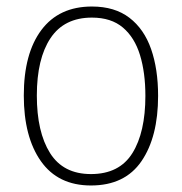

<svg xmlns="http://www.w3.org/2000/svg" viewBox="-20 -559 559 589"><path d="M465 -265Q465 -139 414 -64.5Q363 10 259 10Q158 10 105.5 -64.5Q53 -139 53 -266Q53 -395 107 -467Q161 -539 262 -539Q332 -539 377 -504.5Q422 -470 443.5 -408.5Q465 -347 465 -265ZM93 -266Q93 -154 133.5 -89.5Q174 -25 259 -25Q346 -25 386 -89Q426 -153 426 -265Q426 -336 409.5 -390Q393 -444 357 -474.5Q321 -505 262 -505Q177 -505 135 -442Q93 -379 93 -266Z"/></svg>

Font: Noto Sans Gurmukhi SemiCondensed ExtraLight
Style: Regular
Weight: 200
Width: 4
Designer: Jelle Bosma - Monotype Design Team
Foundry: Monotype Imaging Inc.
Version: Version 2.004; ttfautohint (v1.8.4.7-5d5b)